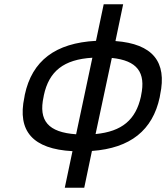

<svg xmlns="http://www.w3.org/2000/svg" viewBox="-20 -699 777 898"><path d="M96 -256 94 -244C60 -85 134 -2 319 8L283 179H374L410 7C590 -6 694 -90 727 -244L729 -256C762 -410 694 -494 520 -507L556 -679H465L429 -508C239 -498 130 -415 96 -256ZM184 -247 185 -253C209 -366 278 -421 412 -429L336 -71C206 -80 159 -134 184 -247ZM427 -72 503 -428C621 -416 663 -361 640 -253L639 -247C615 -139 551 -84 427 -72Z"/></svg>

Font: LT Wave Text Italic
Style: Regular
Weight: 400
Designer: Daniel Lyons
Version: Version 2.5 (Glyphs App)